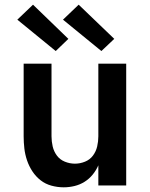

<svg xmlns="http://www.w3.org/2000/svg" viewBox="-20 -792 640 820"><path d="M252 8Q226 8 200 1Q174 -6 153.5 -22Q133 -38 118.5 -60Q104 -82 95.5 -107Q87 -132 84 -158Q81 -184 81 -210V-520H200V-210Q200 -188 205 -166.5Q210 -145 223 -127.5Q236 -110 257 -101.5Q278 -93 300 -93Q322 -93 343 -101.5Q364 -110 377 -127.5Q390 -145 395 -166.5Q400 -188 400 -210V-520H519V0H400V-86Q391 -65 376 -46.5Q361 -28 341 -15.5Q321 -3 298 2.5Q275 8 252 8ZM413 -574 249 -708 316 -772 468 -626ZM218 -574 54 -708 121 -772 272 -626Z"/></svg>

Font: Iosevka SS04 Extended
Style: Bold
Weight: 700
Width: 7
Monospace: yes
Designer: Belleve Invis
Foundry: Belleve Invis
Version: Version 19.0.0; ttfautohint (v1.8.4)